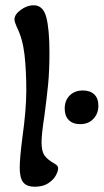

<svg xmlns="http://www.w3.org/2000/svg" viewBox="-20 -700 394 730"><path d="M55 -62Q55 -98 65 -176Q80 -283 80 -356Q80 -434 73 -493.5Q66 -553 44 -597Q35 -617 35 -626Q35 -645 59 -662.5Q83 -680 108 -680Q144 -680 156 -634.5Q168 -589 168 -500Q168 -431 163 -380Q158 -329 149 -261Q138 -190 138 -159Q138 -126 148.5 -110Q159 -94 187 -78Q194 -74 197.5 -70Q201 -66 201 -60Q201 -49 192 -32.5Q183 -16 163 -3Q143 10 112 10Q82 10 68.5 -6.5Q55 -23 55 -62ZM226 -287Q226 -318 245 -337Q264 -356 295 -356Q323 -356 338.5 -341Q354 -326 354 -298Q354 -268 335 -248Q316 -228 285 -228Q257 -228 241.5 -243.5Q226 -259 226 -287Z"/></svg>

Font: AkayaTelivigala
Style: Regular
Weight: 400
Designer: Vaishnavi Murthy Yerkadithaya ( vaishnavimurthy@gmail.com ), Juan Luis Blanco Aristondo ( juan@blancoletters.com )
Version: Version 1.000